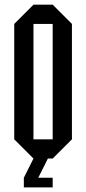

<svg xmlns="http://www.w3.org/2000/svg" viewBox="-20 -687 373 832"><path d="M125 -83.3H208.3V-583.3H125ZM125 0 41.7 -83.3V-583.3L125 -666.7H208.3L291.7 -583.3V-83.3L208.3 0H187.5L145.8 83.3H208.3V125H83.3V83.3Z"/></svg>

Font: Yulong
Style: Regular
Weight: 400
Designer: GGBotNet
Foundry: f0n7.com
Version: 1.00